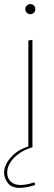

<svg xmlns="http://www.w3.org/2000/svg" viewBox="-49 -717 265 935"><path d="M89 -520 109 -523V0H89ZM99 -648Q89 -648 81.5 -655Q74 -662 74 -672Q74 -683 81.5 -690Q89 -697 99 -697Q109 -697 116 -690Q123 -683 123 -672Q123 -662 116 -655Q109 -648 99 -648ZM47 198Q7 198 -11 174Q-29 150 -29 124Q-29 86 5 48Q39 10 97 -6L109 0Q55 16 20.5 50.5Q-14 85 -14 124Q-14 151 3.5 167.5Q21 184 51 184Q65 184 82.5 180.5Q100 177 119 171L122 184Q100 191 81 194.5Q62 198 47 198Z"/></svg>

Font: Murecho Thin
Style: Regular
Weight: 100
Designer: Neil Summerour
Foundry: Positype
Version: Version 1.010